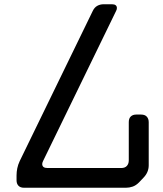

<svg xmlns="http://www.w3.org/2000/svg" viewBox="-20 -781 768 905"><path d="M58 69Q58 85 67 94.5Q76 104 94 104H573Q590 104 605.5 98.5Q621 93 635 79L655 58Q681 32 681 -2V-205Q681 -221 672 -231Q663 -241 645 -241H622Q606 -241 596.5 -232Q587 -223 587 -205V-25Q587 -9 578 1Q569 11 551 11H204Q179 11 179 -8Q179 -14 183 -22L527 -729Q531 -736 531 -743Q531 -761 507 -761H469Q452 -761 438.5 -753.5Q425 -746 417 -729L73 -22Q65 -5 61.5 12Q58 29 58 46Z"/></svg>

Font: WDXL Lubrifont SC
Style: Regular
Weight: 400
Designer: [WDXL Lubrifont] Copyright 2020-2022 (c) NightFurySL2001, Skr-ZERO; [ZCOOL QingKe HuangYou] Copyright 2018-2022 (c) The 
Version: Version 2.001;hotconv 1.1.1;makeotfexe 2.6.0